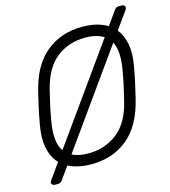

<svg xmlns="http://www.w3.org/2000/svg" viewBox="-121 -861 904 1022"><g transform="rotate(-15 331.5 -350.0)"><path d="M272 10Q214 10 168.5 -6.5Q123 -23 94.5 -57Q66 -91 56.5 -143Q47 -195 60 -266Q68 -311 76.5 -350Q85 -389 96 -434Q129 -574 211.5 -642Q294 -710 412 -710Q471 -710 516 -693Q561 -676 589.5 -641.5Q618 -607 627.5 -555.5Q637 -504 624 -434Q616 -389 607.5 -350Q599 -311 588 -266Q554 -124 471.5 -57Q389 10 272 10ZM272 -50Q361 -50 429.5 -102Q498 -154 526 -271Q537 -316 544.5 -350Q552 -384 560 -429Q581 -546 542.5 -598Q504 -650 412 -650Q321 -650 254 -598Q187 -546 158 -429Q147 -384 139.5 -350Q132 -316 124 -271Q103 -154 141 -102Q179 -50 272 -50ZM55 65Q45 65 38.5 57Q32 49 42 36L603 -750Q605 -754 611.5 -759.5Q618 -765 628 -765H645Q655 -765 661 -757.5Q667 -750 658 -736L97 50Q95 54 88.5 59.5Q82 65 72 65Z"/></g></svg>

Font: Rubik Light Light
Style: Italic
Weight: 300
Italic angle: -12°
Version: Version 2.104